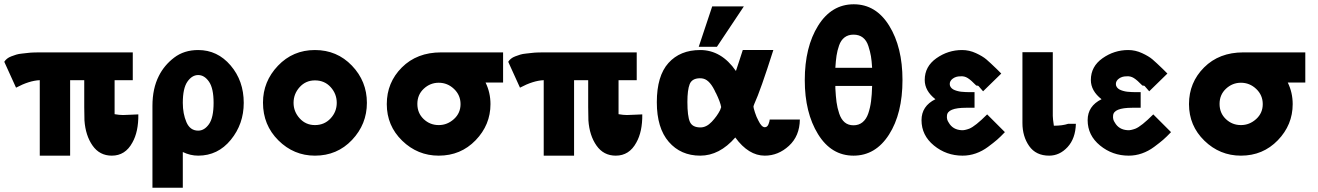

<svg xmlns="http://www.w3.org/2000/svg" viewBox="-35 -717 6164 898"><path d="M-15 -428Q-10 -436 -2 -442.5Q6 -449 18 -453.5Q30 -458 41 -461.5Q52 -465 68.5 -466.5Q85 -468 95.5 -469.5Q106 -471 123.5 -471.5Q141 -472 148 -472Q155 -472 170.5 -472Q186 -472 187 -472H586V-342H501V-183Q523 -179 540 -179Q555 -179 578 -180.5Q601 -182 612 -182Q613 -101 584 -50Q551 11 488 11Q431 11 398 -36Q365 -83 360 -154Q359 -174 359 -216V-342H293V11H151V-342Q102 -340 40 -307Z M678 161V-222Q678 -303 708 -362Q733 -412 779.5 -447.5Q826 -483 892 -483Q982 -483 1043.5 -411Q1105 -339 1105 -236Q1105 -137 1044.5 -63Q984 11 892 11Q855 11 820 -6V161ZM820 -236Q820 -185 837 -145.5Q854 -106 892 -106Q921 -106 942.5 -136.5Q964 -167 964 -236Q964 -304 942.5 -335Q921 -366 892 -366Q863 -366 841.5 -335Q820 -304 820 -236Z M1195 -237Q1195 -336 1265 -409.5Q1335 -483 1438 -483Q1541 -483 1611 -410Q1681 -337 1681 -236Q1681 -136 1611.5 -62.5Q1542 11 1438 11Q1339 11 1267 -60.5Q1195 -132 1195 -237ZM1338 -236Q1338 -195 1366.5 -163.5Q1395 -132 1438 -132Q1482 -132 1511 -163Q1540 -194 1540 -236Q1540 -278 1511.5 -309.5Q1483 -341 1438 -341Q1395 -341 1366.5 -309.5Q1338 -278 1338 -236Z M2028 -472H2318V-331H2236Q2259 -284 2259 -230Q2259 -133 2189.5 -61Q2120 11 2017 11Q1918 11 1846 -59Q1774 -129 1774 -230Q1774 -331 1844.5 -401.5Q1915 -472 2028 -472ZM2017 -132Q2057 -132 2088 -160Q2119 -188 2119 -230Q2119 -272 2088.5 -301Q2058 -330 2017 -330Q1977 -330 1947 -302Q1917 -274 1917 -231Q1917 -188 1946.5 -160Q1976 -132 2017 -132Z M2342 -428Q2347 -436 2355 -442.5Q2363 -449 2375 -453.5Q2387 -458 2398 -461.5Q2409 -465 2425.5 -466.5Q2442 -468 2452.5 -469.5Q2463 -471 2480.5 -471.5Q2498 -472 2505 -472Q2512 -472 2527.5 -472Q2543 -472 2544 -472H2943V-342H2858V-183Q2880 -179 2897 -179Q2912 -179 2935 -180.5Q2958 -182 2969 -182Q2970 -101 2941 -50Q2908 11 2845 11Q2788 11 2755 -36Q2722 -83 2717 -154Q2716 -174 2716 -216V-342H2650V11H2508V-342Q2459 -340 2397 -307Z M3233 -498 3296 -687H3444L3318 -498ZM3037 -239Q3037 -362 3091.5 -422.5Q3146 -483 3240 -483Q3339 -483 3407 -385Q3411 -398 3423 -433.5Q3435 -469 3439 -483H3582Q3522 -294 3493 -231Q3489 -221 3489 -218Q3489 -213 3496 -191Q3503 -169 3512 -153Q3527 -122 3542 -122Q3554 -122 3559.5 -136.5Q3565 -151 3565 -158H3706Q3705 -81 3655 -35Q3605 11 3542 11Q3466 11 3404 -74Q3330 11 3240 11Q3149 11 3093 -53.5Q3037 -118 3037 -239ZM3180 -240Q3180 -174 3191.5 -147.5Q3203 -121 3241 -121Q3269 -121 3294 -147.5Q3319 -174 3333 -202Q3334 -204 3338 -216Q3334 -240 3313 -283V-282Q3287 -341 3255 -349Q3249 -351 3237 -351Q3201 -350 3190.5 -323Q3180 -296 3180 -240Z M3729 -342Q3729 -497 3791.5 -597Q3854 -697 3958 -697Q4062 -697 4124 -596.5Q4186 -496 4186 -343Q4186 -186 4123 -87.5Q4060 11 3957 11Q3853 11 3791 -89.5Q3729 -190 3729 -342ZM3872 -315V-304Q3874 -266 3877.5 -239.5Q3881 -213 3890 -186Q3899 -159 3915.5 -145Q3932 -131 3957 -131Q3982 -131 3999.5 -145.5Q4017 -160 4026 -186.5Q4035 -213 4039 -243.5Q4043 -274 4044 -315ZM3872 -400H4044Q4042 -433 4038.5 -454Q4035 -475 4026.5 -501.5Q4018 -528 4000.5 -541.5Q3983 -555 3957 -555Q3932 -555 3915 -542Q3898 -529 3889.5 -504.5Q3881 -480 3877.5 -456.5Q3874 -433 3872 -400Z M4275 -155Q4275 -221 4340 -253Q4290 -292 4290 -343Q4290 -406 4344.5 -444.5Q4399 -483 4465 -483Q4498 -483 4529.5 -468.5Q4561 -454 4578.5 -439Q4596 -424 4627 -394L4648 -373L4563 -290Q4562 -291 4543 -313Q4541 -317 4531 -317Q4507 -342 4491 -352Q4475 -362 4456 -360Q4436 -360 4421.5 -349.5Q4407 -339 4407 -324Q4407 -316 4411.5 -309.5Q4416 -303 4423 -299Q4430 -295 4440.5 -292Q4451 -289 4460 -288Q4469 -287 4480.5 -286.5Q4492 -286 4499 -286Q4506 -286 4515 -286H4523V-213H4484Q4396 -213 4394 -176Q4392 -158 4402 -144Q4421 -110 4463 -108Q4476 -107 4498 -115Q4526 -126 4582 -182L4665 -99Q4644 -77 4628.5 -63.5Q4613 -50 4586 -30Q4559 -10 4529 0.5Q4499 11 4467 11Q4391 11 4333 -36.5Q4275 -84 4275 -155Z M4747 -142V-473H4889V-177V-175Q4889 -162 4894 -129Q4934 -129 4961 -138H4997Q4995 -69 4958 -29Q4921 11 4872 11Q4810 11 4778.5 -34Q4747 -79 4747 -142Z M5052 -155Q5052 -221 5117 -253Q5067 -292 5067 -343Q5067 -406 5121.5 -444.5Q5176 -483 5242 -483Q5275 -483 5306.5 -468.5Q5338 -454 5355.5 -439Q5373 -424 5404 -394L5425 -373L5340 -290Q5339 -291 5320 -313Q5318 -317 5308 -317Q5284 -342 5268 -352Q5252 -362 5233 -360Q5213 -360 5198.5 -349.5Q5184 -339 5184 -324Q5184 -316 5188.5 -309.5Q5193 -303 5200 -299Q5207 -295 5217.5 -292Q5228 -289 5237 -288Q5246 -287 5257.5 -286.5Q5269 -286 5276 -286Q5283 -286 5292 -286H5300V-213H5261Q5173 -213 5171 -176Q5169 -158 5179 -144Q5198 -110 5240 -108Q5253 -107 5275 -115Q5303 -126 5359 -182L5442 -99Q5421 -77 5405.5 -63.5Q5390 -50 5363 -30Q5336 -10 5306 0.5Q5276 11 5244 11Q5168 11 5110 -36.5Q5052 -84 5052 -155Z M5780 -472H6070V-331H5988Q6011 -284 6011 -230Q6011 -133 5941.5 -61Q5872 11 5769 11Q5670 11 5598 -59Q5526 -129 5526 -230Q5526 -331 5596.5 -401.5Q5667 -472 5780 -472ZM5769 -132Q5809 -132 5840 -160Q5871 -188 5871 -230Q5871 -272 5840.5 -301Q5810 -330 5769 -330Q5729 -330 5699 -302Q5669 -274 5669 -231Q5669 -188 5698.5 -160Q5728 -132 5769 -132Z"/></svg>

Font: Coval
Style: Heavy
Weight: 900
Foundry: Context Ltd
Version: Version 001.000